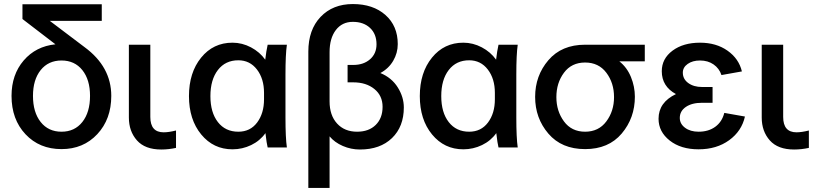

<svg xmlns="http://www.w3.org/2000/svg" viewBox="-20 -729 4045 949"><path d="M530 -255Q530 -140 461 -66Q392 8 284 8Q175 8 106 -65.5Q37 -139 37 -255Q37 -360 97 -430Q157 -500 254 -510L91 -635V-708H483V-626H226L398 -496Q530 -399 530 -255ZM143 -255Q143 -174 181 -126Q219 -78 284 -78Q349 -78 387 -126Q425 -174 425 -255Q425 -335 387 -382.5Q349 -430 284 -430Q219 -430 181 -382.5Q143 -335 143 -255Z M617 -148V-508H723V-151Q723 -75 789 -75Q814 -75 850 -84V2Q813 10 777 10Q697 10 657 -35Q617 -80 617 -148Z M1129 -518Q1177 -518 1220.5 -495Q1264 -472 1291 -434Q1296 -477 1303 -508H1398Q1391 -460 1391 -360V-148Q1391 -48 1398 0H1303Q1298 -19 1292 -71Q1265 -33 1221.5 -12Q1178 9 1129 9Q1035 9 974.5 -64.5Q914 -138 914 -254Q914 -370 974 -444Q1034 -518 1129 -518ZM1158 -78Q1217 -78 1251 -123.5Q1285 -169 1285 -238V-270Q1285 -340 1250 -385.5Q1215 -431 1158 -431Q1094 -431 1057 -383Q1020 -335 1020 -254Q1020 -173 1057 -125.5Q1094 -78 1158 -78Z M1504 -474Q1504 -582 1564.5 -645.5Q1625 -709 1724 -709Q1824 -709 1885 -655Q1946 -601 1946 -511Q1946 -467 1923.5 -428.5Q1901 -390 1860 -368Q1916 -345 1946 -297Q1976 -249 1976 -198Q1976 -103 1917.5 -46.5Q1859 10 1759 10Q1715 10 1674.5 -7.5Q1634 -25 1609 -55V200H1504ZM1609 -228Q1609 -159 1646 -118.5Q1683 -78 1745 -78Q1803 -78 1837 -111.5Q1871 -145 1871 -201Q1871 -256 1830.5 -289Q1790 -322 1726 -322H1698V-408H1726Q1777 -408 1809 -436Q1841 -464 1841 -510Q1841 -561 1809 -591Q1777 -621 1724 -621Q1671 -621 1640 -580.5Q1609 -540 1609 -471Z M2270 -518Q2318 -518 2361.5 -495Q2405 -472 2432 -434Q2437 -477 2444 -508H2539Q2532 -460 2532 -360V-148Q2532 -48 2539 0H2444Q2439 -19 2433 -71Q2406 -33 2362.5 -12Q2319 9 2270 9Q2176 9 2115.5 -64.5Q2055 -138 2055 -254Q2055 -370 2115 -444Q2175 -518 2270 -518ZM2299 -78Q2358 -78 2392 -123.5Q2426 -169 2426 -238V-270Q2426 -340 2391 -385.5Q2356 -431 2299 -431Q2235 -431 2198 -383Q2161 -335 2161 -254Q2161 -173 2198 -125.5Q2235 -78 2299 -78Z M2872 -508H3167V-426H3041Q3079 -396 3098.5 -348.5Q3118 -301 3118 -251Q3118 -146 3053 -69Q2988 8 2872 8Q2756 8 2690.5 -68.5Q2625 -145 2625 -250Q2625 -355 2690.5 -431.5Q2756 -508 2872 -508ZM2730 -249Q2730 -180 2767.5 -129Q2805 -78 2872 -78Q2939 -78 2977 -129Q3015 -180 3015 -249Q3015 -319 2977 -369.5Q2939 -420 2872 -420Q2805 -420 2767.5 -369.5Q2730 -319 2730 -249Z M3450 -221Q3400 -221 3370 -200.5Q3340 -180 3340 -146Q3340 -117 3366 -97.5Q3392 -78 3433 -78Q3482 -78 3515.5 -102.5Q3549 -127 3560 -171L3662 -153Q3646 -81 3584 -36Q3522 9 3433 9Q3345 9 3290 -34.5Q3235 -78 3235 -142Q3235 -223 3321 -264Q3251 -302 3251 -377Q3251 -439 3304 -478.5Q3357 -518 3440 -518Q3520 -518 3576 -478.5Q3632 -439 3647 -376L3546 -358Q3535 -391 3507 -410.5Q3479 -430 3440 -430Q3403 -430 3379 -413Q3355 -396 3355 -370Q3355 -338 3382 -318.5Q3409 -299 3450 -299H3502V-221Z M3745 -148V-508H3851V-151Q3851 -75 3917 -75Q3942 -75 3978 -84V2Q3941 10 3905 10Q3825 10 3785 -35Q3745 -80 3745 -148Z"/></svg>

Font: LT Superior Semi-bold
Style: Regular
Weight: 600
Designer: Daniel Lyons
Foundry: LyonsType
Version: Version 1.0